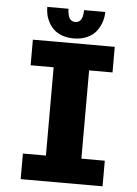

<svg xmlns="http://www.w3.org/2000/svg" viewBox="-58 -915 687 960"><g transform="rotate(5 285.0 -435.0)"><path d="M431 -869.5Q431 -844.5 423.2 -820.2Q415.5 -796 399.2 -773.8Q383 -751.5 353.2 -737.8Q323.5 -724 284.5 -724Q253 -724 227.5 -733.2Q202 -742.5 186 -757.2Q170 -772 159.2 -791.5Q148.5 -811 144.2 -830.5Q140 -850 140 -869.5H246.5Q246.5 -862.5 247.2 -855.2Q248 -848 251.2 -835.2Q254.5 -822.5 263.2 -814.5Q272 -806.5 285.5 -806.5Q324.5 -806.5 324.5 -869.5ZM493.5 -571.5H376V-128.5H493.5V0H82.5V-128.5H198V-571.5H82.5V-700H493.5Z"/></g></svg>

Font: League Mono Narrow ExtraBold
Style: Regular
Weight: 800
Width: 3
Designer: Tyler Finck
Foundry: The League of Moveable Type / Tyler Finck
Version: Version 2.210